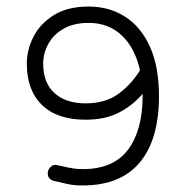

<svg xmlns="http://www.w3.org/2000/svg" viewBox="-20 -564 576 587"><path d="M233 3Q206 3 186 -1.5Q166 -6 145 -11Q126 -16 126 -34Q126 -44 133 -52Q140 -60 150 -60Q152 -60 158 -58.5Q164 -57 174 -55Q191 -51 204.5 -49Q218 -47 233 -47Q327 -47 371.5 -106.5Q416 -166 416 -270V-277Q384 -240 342 -219Q300 -198 242 -198Q155 -198 108.5 -243Q62 -288 62 -369Q62 -412 82.5 -452Q103 -492 145 -518Q187 -544 251 -544Q314 -544 362.5 -513Q411 -482 438.5 -421Q466 -360 466 -270Q466 -137 407 -67Q348 3 233 3ZM242 -248Q301 -248 340.5 -276Q380 -304 408 -349Q393 -417 352.5 -455.5Q312 -494 251 -494Q205 -494 174 -476Q143 -458 127.5 -429.5Q112 -401 112 -369Q112 -311 146.5 -279.5Q181 -248 242 -248Z"/></svg>

Font: Hubballi
Style: Regular
Weight: 400
Designer: Erin McLaughlin
Version: Version 1.000; ttfautohint (v1.8.3)